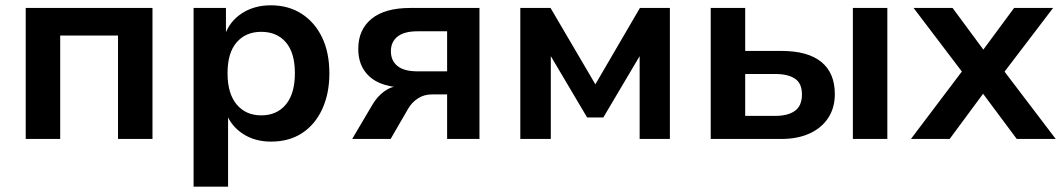

<svg xmlns="http://www.w3.org/2000/svg" viewBox="-20 -524 4012 724"><path d="M77 0V-494H555V0H425V-390H207V0Z M710 180V-494H832V-392H828Q846 -444 892.5 -474Q939 -504 1001 -504Q1068 -504 1117.5 -472Q1167 -440 1194.5 -383Q1222 -326 1222 -247Q1222 -171 1195 -112.5Q1168 -54 1119 -22Q1070 10 1002 10Q941 10 896.5 -19Q852 -48 834 -95H840V180ZM965 -89Q1024 -89 1058 -130Q1092 -171 1092 -248Q1092 -325 1058 -364.5Q1024 -404 965 -404Q907 -404 872.5 -364.5Q838 -325 838 -248Q838 -171 872.5 -130Q907 -89 965 -89Z M1308 0 1383 -127Q1402 -160 1429 -179.5Q1456 -199 1484 -199H1499V-194Q1449 -195 1411 -211.5Q1373 -228 1352 -260.5Q1331 -293 1331 -340Q1331 -412 1381 -453Q1431 -494 1527 -494H1788V0H1666V-168H1609Q1579 -168 1556 -153Q1533 -138 1519 -114L1453 0ZM1554 -255H1666V-406H1554Q1504 -406 1479 -386Q1454 -366 1454 -331Q1454 -295 1479 -275Q1504 -255 1554 -255Z M1942 0V-494H2056L2225 -206L2393 -494H2506V0H2392V-336H2406L2255 -81H2194L2043 -336H2057V0Z M2660 0V-494H2790V-332H2926Q3026 -332 3077 -290.5Q3128 -249 3128 -169Q3128 -118 3103.5 -80Q3079 -42 3033.5 -21Q2988 0 2926 0ZM2790 -87H2903Q2951 -87 2977.5 -106Q3004 -125 3004 -168Q3004 -210 2977.5 -227.5Q2951 -245 2903 -245H2790ZM3196 0V-494H3326V0Z M3415 0 3631 -286 3633 -220 3425 -494H3572L3702 -318H3674L3804 -494H3951L3743 -221L3745 -284L3961 0H3814L3674 -188H3700L3561 0Z"/></svg>

Font: Nunito Sans 10pt
Style: Bold
Weight: 700
Designer: Vernon Adams
Foundry: Vernon Adams
Version: Version 3.101;gftools[0.9.27]